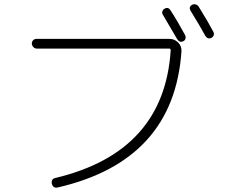

<svg xmlns="http://www.w3.org/2000/svg" viewBox="-20 -866 1040 887"><path d="M236.3 -43.9Q739.3 -164.1 768.6 -634.8Q768.6 -641.6 760.7 -641.6H149.4Q140.6 -641.6 133.8 -648.9Q127 -656.2 127 -665Q127 -673.8 133.3 -680.2Q139.6 -686.5 149.4 -686.5H761.7Q786.1 -686.5 802.7 -669.9Q819.3 -653.3 818.4 -629.9Q784.2 -124 247.1 0Q225.6 4.9 219.7 -16.6Q214.8 -39.1 236.3 -43.9ZM827.1 -675.8Q810.5 -667 798.8 -684.6Q771.5 -731.4 732.4 -797.9Q727.5 -804.7 730 -813Q732.4 -821.3 739.3 -825.2Q756.8 -835.9 767.6 -818.4Q797.9 -772.5 835 -704.1Q838.9 -696.3 836.9 -688Q835 -679.7 827.1 -675.8ZM860.4 -816.4Q850.6 -834 867.2 -843.8Q875 -847.7 883.3 -845.7Q891.6 -843.8 897.5 -835.9Q942.4 -763.7 965.8 -718.8Q969.7 -710.9 967.3 -703.1Q964.8 -695.3 957 -691.4Q940.4 -682.6 928.7 -700.2Q904.3 -745.1 860.4 -816.4Z"/></svg>

Font: Rounded-X Mgen+ 2m light
Style: Regular
Weight: 200
Designer: [Source Han Sans]
Ryoko NISHIZUKA  (kana & ideographs); Paul D. Hunt (Latin, Greek & Cyrillic); Wenlong ZHANG  (bopomofo
Version: Version 1.059.20150602